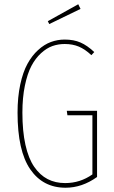

<svg xmlns="http://www.w3.org/2000/svg" viewBox="-20 -878 538 908"><path d="M350.1 -857.9 360.8 -835.9 212.9 -764.2 206.1 -777.8ZM286.1 -690.9Q328.6 -690.9 360.6 -677Q392.6 -663.1 425.8 -631.8L412.1 -617.2Q382.3 -645 353 -657.5Q323.7 -669.9 286.1 -669.9Q255.4 -669.9 227.8 -660.2Q200.2 -650.4 173.8 -626.2Q147.5 -602.1 128.4 -565.9Q109.4 -529.8 97.7 -473.1Q85.9 -416.5 85.9 -345.2Q85.9 -257.8 100.3 -193.1Q114.7 -128.4 141.8 -89.1Q168.9 -49.8 205.3 -31Q241.7 -12.2 288.1 -12.2Q358.9 -12.2 417 -53.2V-333H298.8L295.9 -354H439V-41Q368.2 9.8 290 9.8Q183.1 9.8 123 -77.4Q63 -164.6 63 -345.2Q63 -418.5 75.7 -477.8Q88.4 -537.1 109.9 -576.2Q131.3 -615.2 160.4 -641.6Q189.5 -668 220.7 -679.4Q252 -690.9 286.1 -690.9Z"/></svg>

Font: Fira Sans Compressed Thin
Style: Regular
Weight: 100
Width: 1
Designer: Carrois Corporate & Edenspiekermann AG
Foundry: Carrois Corporate GbR & Edenspiekermann AG
Version: Version 4.203;PS 004.203;hotconv 1.0.88;makeotf.lib2.5.64775